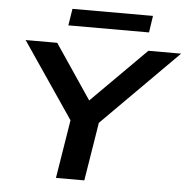

<svg xmlns="http://www.w3.org/2000/svg" viewBox="-59 -947 986 1005"><g transform="rotate(5 434.0 -444.5)"><path d="M272 0 330 -359 344 -274 51 -705H217L418 -407H398L696 -705H868L438 -274L479 -359L421 0ZM267 -801 281 -889H704L691 -801Z"/></g></svg>

Font: Nunito Sans 10pt Expanded
Style: Bold Italic
Weight: 700
Width: 7
Italic angle: -9°
Designer: Vernon Adams
Foundry: Vernon Adams
Version: Version 3.101;gftools[0.9.27]